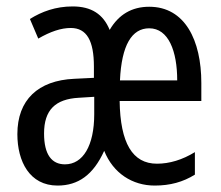

<svg xmlns="http://www.w3.org/2000/svg" viewBox="-20 -567 688 597"><path d="M444 -546C390 -546 349 -522 321 -474C301 -523 264 -547 206 -547C153 -547 110 -531 73 -508L99 -447C137 -469 170 -480 200 -480C250 -480 272 -440 272 -360V-325L211 -322C98 -317 34 -256 34 -150C34 -65 72 10 159 10C223 10 270 -23 304 -98C332 -28 392 10 461 10C509 10 549 -1 586 -24V-94C547 -70 507 -58 468 -58C392 -58 354 -122 352 -253H606V-309C606 -442 555 -546 444 -546ZM444 -479C504 -479 531 -408 531 -317H353C358 -427 390 -479 444 -479ZM225 -263 273 -266V-212C273 -114 238 -56 182 -56C141 -56 117 -86 117 -152C117 -225 152 -259 225 -263Z"/></svg>

Font: Noto Sans Telugu ExtraCondensed
Style: Regular
Weight: 400
Width: 2
Designer: Jelle Bosma - Monotype Design Team
Foundry: Monotype Imaging Inc.
Version: Version 2.005